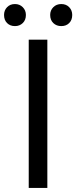

<svg xmlns="http://www.w3.org/2000/svg" viewBox="-41 -929 377 949"><path d="M101 0V-733H193V0ZM33 -800Q9 -800 -6 -815Q-21 -830 -21 -855Q-21 -878 -6 -893.5Q9 -909 33 -909Q56 -909 71.5 -893.5Q87 -878 87 -855Q87 -830 71.5 -815Q56 -800 33 -800ZM262 -800Q238 -800 222.5 -815Q207 -830 207 -855Q207 -878 222.5 -893.5Q238 -909 262 -909Q286 -909 301 -893.5Q316 -878 316 -855Q316 -830 301 -815Q286 -800 262 -800Z"/></svg>

Font: Chocolate Classical Sans
Style: Regular
Weight: 400
Designer: 田海東、宇文滿月
Foundry: Moonlit Owen
Version: Version 1.001